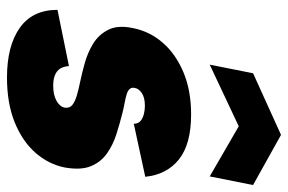

<svg xmlns="http://www.w3.org/2000/svg" viewBox="-154 -644 805 536"><g transform="rotate(90 248.0 -375.5)"><path d="M164 -166Q165 -151 171 -141.5Q177 -132 189 -127Q201 -122 219 -122Q244 -122 260.5 -131Q277 -140 280 -154Q282 -168 272.5 -175.5Q263 -183 246 -188Q229 -193 209 -197Q185 -202 156 -210Q127 -218 101.5 -233.5Q76 -249 62.5 -276Q49 -303 58 -345Q67 -391 98.5 -427.5Q130 -464 181 -485.5Q232 -507 299 -507Q382 -507 424.5 -473Q467 -439 473 -379L325 -347Q325 -359 317.5 -365.5Q310 -372 298.5 -375Q287 -378 275 -378Q252 -378 239.5 -369.5Q227 -361 225 -350Q223 -341 228 -335.5Q233 -330 243 -327Q253 -324 266.5 -321.5Q280 -319 296 -315Q324 -308 354 -298.5Q384 -289 408 -272Q432 -255 443.5 -227Q455 -199 447 -154Q438 -109 406 -72.5Q374 -36 321 -14.5Q268 7 196 7Q108 7 57.5 -28.5Q7 -64 7 -134ZM472 -559 332 -640 160 -559 184 -680 356 -758 496 -680Z"/></g></svg>

Font: Albert Sans Black
Style: Italic
Weight: 900
Italic angle: -11.25°
Designer: Andreas Rasmussen
Foundry: a.Foundry
Version: Version 1.025